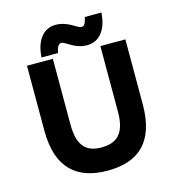

<svg xmlns="http://www.w3.org/2000/svg" viewBox="-121 -932 957 1046"><g transform="rotate(-15 357.5 -408.5)"><path d="M358 12C534 12 635 -77 635 -288V-654H494V-284C494 -154 438 -119 358 -119C280 -119 226 -153 226 -284V-654H80V-288C80 -77 184 12 358 12ZM545 -812 547 -829H453L450 -817C443 -786 432 -781 422 -781C400 -781 357 -829 288 -829C220 -829 178 -774 170 -694L168 -677H261L264 -689C271 -720 284 -726 292 -726C315 -726 356 -677 426 -677C495 -677 537 -733 545 -812Z"/></g></svg>

Font: Falling Sky
Style: Bd+
Weight: 400
Designer: Paul D. Hunt
Foundry: Adobe Systems Incorporated
Version: Version 1.02